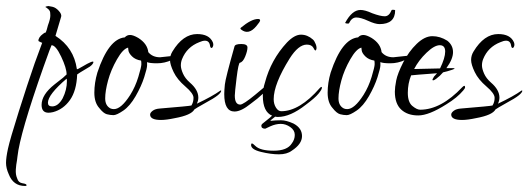

<svg xmlns="http://www.w3.org/2000/svg" viewBox="-59 -370 1753 637"><path d="M102 4Q79 4 79 -22Q79 -56 122 -90Q137 -102 150 -112L162 -123Q162 -144 144 -182Q126 -220 112 -220Q111 -220 85 -147Q7 74 -1 149Q-1 152 -2.5 161Q-4 170 -5 176.5Q-6 183 -6.5 192Q-7 201 -6 208Q-5 215 -2 222Q2 236 15.5 238Q29 240 29 244Q30 247 24 247Q-15 247 -30 208Q-39 188 -39 170.5Q-39 153 -32.5 123Q-26 93 3 1Q32 -91 56 -160L81 -228Q80 -228 77 -229.5Q74 -231 72 -232Q67 -233 69 -239.5Q71 -246 77 -252Q92 -265 92 -261Q95 -267 96.5 -273Q98 -279 100 -286Q108 -307 108 -318.5Q108 -330 106 -333.5Q104 -337 103 -338Q102 -339 99.5 -341Q97 -343 96 -344Q89 -347 94 -348.5Q99 -350 101.5 -350Q104 -350 115 -347.5Q126 -345 136 -334Q146 -323 144 -315L125 -251Q186 -212 196 -141Q196 -138 214 -149Q251 -171 251 -164Q250 -157 239 -149Q197 -124 197 -123Q195 -69 173 -38Q151 -7 117 2Q108 4 102 4ZM162 -109Q100 -56 100 -29Q100 -17 114 -17Q134 -17 149 -44Q163 -72 163 -101Q163 -106 162 -109Z M472 -180 519 -185Q522 -185 522 -183Q522 -181 519 -178L511 -171Q487 -160 462 -160Q437 -160 429 -164Q429 -162 429 -153Q429 -144 419.5 -114Q410 -84 391 -51Q372 -18 350 -3Q328 12 317.5 12Q307 12 295.5 9Q284 6 270 -12Q254 -30 254 -62.5Q254 -95 264 -129Q301 -241 355 -246Q362 -254 372.5 -254Q383 -254 400 -244Q430 -225 433 -197Q447 -180 472 -180ZM308 -10Q313 -8 319 -8Q343 -8 373 -55Q390 -82 400 -115Q410 -148 410 -157Q410 -166 409 -169Q390 -172 379 -183Q368 -194 367 -203L366 -212Q349 -208 329 -173Q309 -138 299.5 -103Q290 -68 290 -43.5Q290 -19 308 -10Z M475 28Q439 28 439 10Q439 4 447.5 -2.5Q456 -9 472 -10Q569 -18 576 -20Q583 -31 583 -45.5Q583 -60 556 -83Q529 -106 517 -131Q505 -156 505 -171Q505 -186 513 -199Q548 -257 595 -257Q635 -257 647 -230Q650 -222 647.5 -216Q645 -210 642 -211Q639 -212 638 -217Q636 -235 621 -235Q613 -235 602 -230Q561 -214 545 -174Q541 -164 541 -153Q541 -142 548 -126Q555 -110 571 -96Q599 -72 599 -46Q599 -36 594 -26Q645 -50 673 -70L675 -69Q674 -56 625 -30Q609 -21 597 -14L586 -7Q576 12 521 22Q493 28 475 28Z M797 -307Q804 -307 804 -302.5Q804 -298 792 -284Q766 -252 741 -272Q737 -275 740 -278Q775 -307 797 -307ZM720 -53Q720 -23 738 -23Q748 -23 787.5 -55.5Q827 -88 830 -91Q833 -94 835 -92.5Q837 -91 837 -89.5Q837 -88 836 -86Q821 -61 773 -26Q741 0 719 0Q685 0 685 -58Q685 -69 687 -89.5Q689 -110 719 -216Q721 -224 741.5 -224Q762 -224 762 -212.5Q762 -201 754.5 -182.5Q747 -164 737 -162Q732 -161 726 -112Q720 -63 720 -53Z M844 14Q813 1 813 -52Q813 -75 820 -96Q840 -172 893 -229Q918 -255 939.5 -255Q961 -255 979 -239Q984 -235 988.5 -223.5Q993 -212 990 -205Q987 -198 981 -211Q975 -222 959 -222Q931 -222 902 -176Q849 -91 849 -41Q849 -25 856.5 -13Q864 -1 874 -1Q935 -1 1002 -78Q1009 -85 1009 -79Q1009 -73 997.5 -59Q986 -45 955 -22Q904 18 863 18Q858 18 854 17Q838 29 838 31Q856 29 873.5 29Q891 29 915 40Q943 55 943 81.5Q943 108 909 130Q893 142 866.5 142Q840 142 807 134Q774 126 774 111Q774 106 777 106Q780 106 788 114Q804 130 849 130Q894 130 909 106Q919 93 919 77.5Q919 62 904 51.5Q889 41 872.5 41Q856 41 838 49L821 57Q808 57 808 47Q808 44 811 41L837 20Q843 14 844 14Z M1246 -180 1293 -185Q1296 -185 1296 -183Q1296 -181 1293 -178L1285 -171Q1261 -160 1236 -160Q1211 -160 1203 -164Q1203 -162 1203 -153Q1203 -144 1193.5 -114Q1184 -84 1165 -51Q1146 -18 1124 -3Q1102 12 1091.5 12Q1081 12 1069.5 9Q1058 6 1044 -12Q1028 -30 1028 -62.5Q1028 -95 1038 -129Q1075 -241 1129 -246Q1136 -254 1146.5 -254Q1157 -254 1174 -244Q1204 -225 1207 -197Q1221 -180 1246 -180ZM1082 -10Q1087 -8 1093 -8Q1117 -8 1147 -55Q1164 -82 1174 -115Q1184 -148 1184 -157Q1184 -166 1183 -169Q1164 -172 1153 -183Q1142 -194 1141 -203L1140 -212Q1123 -208 1103 -173Q1083 -138 1073.5 -103Q1064 -68 1064 -43.5Q1064 -19 1082 -10ZM1200 -290Q1186 -290 1162 -301Q1138 -312 1123 -312Q1108 -312 1099 -293Q1097 -291 1091.5 -292Q1086 -293 1086 -294Q1109 -337 1137 -337Q1152 -337 1176 -326Q1203 -316 1217.5 -316Q1232 -316 1240 -336Q1241 -338 1246.5 -337.5Q1252 -337 1252 -336Q1252 -290 1200 -290Z M1425 -235Q1444 -220 1444 -197Q1444 -174 1422 -144H1442Q1457 -144 1441 -138.5Q1425 -133 1411 -130Q1401 -118 1388 -108.5Q1375 -99 1376 -107L1381 -116L1391 -127Q1310 -121 1305 -120Q1294 -93 1294 -62Q1294 -31 1309 -18.5Q1324 -6 1335 -6Q1404 -6 1475 -81Q1484 -90 1484 -80Q1484 -77 1478 -70Q1458 -46 1422 -24Q1364 13 1328.5 13Q1293 13 1272 -6.5Q1251 -26 1251 -66Q1251 -80 1255.5 -103Q1260 -126 1278.5 -162.5Q1297 -199 1323.5 -224.5Q1350 -250 1375.5 -250Q1401 -250 1425 -235ZM1401 -143Q1418 -178 1418 -199Q1418 -220 1400 -220Q1382 -220 1356 -195Q1330 -170 1315 -141Q1389 -143 1401 -143Z M1474 28Q1438 28 1438 10Q1438 4 1446.5 -2.5Q1455 -9 1471 -10Q1568 -18 1575 -20Q1582 -31 1582 -45.5Q1582 -60 1555 -83Q1528 -106 1516 -131Q1504 -156 1504 -171Q1504 -186 1512 -199Q1547 -257 1594 -257Q1634 -257 1646 -230Q1649 -222 1646.5 -216Q1644 -210 1641 -211Q1638 -212 1637 -217Q1635 -235 1620 -235Q1612 -235 1601 -230Q1560 -214 1544 -174Q1540 -164 1540 -153Q1540 -142 1547 -126Q1554 -110 1570 -96Q1598 -72 1598 -46Q1598 -36 1593 -26Q1644 -50 1672 -70L1674 -69Q1673 -56 1624 -30Q1608 -21 1596 -14L1585 -7Q1575 12 1520 22Q1492 28 1474 28Z"/></svg>

Font: Lovers Quarrel
Style: Regular
Weight: 400
Designer: Robert E. Leuschke
Foundry: Robert E. Leuschke
Version: Version 1.001